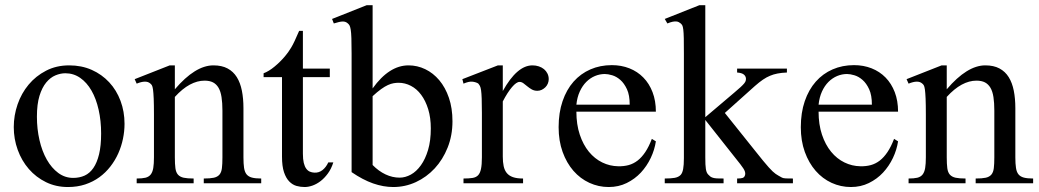

<svg xmlns="http://www.w3.org/2000/svg" viewBox="-20 -715 4052 749"><path d="M465.8 -231.9Q465.8 -203.1 459.7 -173.6Q453.6 -144 441.4 -116.7Q429.2 -89.4 410.6 -65.4Q392.1 -41.5 367.7 -23.7Q343.3 -5.9 312.5 4.4Q281.7 14.6 245.1 14.6Q198.2 14.6 159.4 -4.4Q120.6 -23.4 92.5 -55.7Q64.5 -87.9 49.1 -130.4Q33.7 -172.9 33.7 -219.2Q33.7 -264.6 48.6 -307.9Q63.5 -351.1 91.6 -384.8Q119.6 -418.5 159.7 -439.2Q199.7 -460 250 -460Q298.3 -460 337.9 -442.4Q377.4 -424.8 406 -394Q434.6 -363.3 450.2 -321.5Q465.8 -279.8 465.8 -231.9ZM374.5 -194.3Q374.5 -244.1 364.7 -287.1Q355 -330.1 336.9 -361.6Q318.8 -393.1 293 -411.1Q267.1 -429.2 234.9 -429.2Q215.8 -429.2 196 -420.9Q176.3 -412.6 160.2 -393.1Q144 -373.5 134 -341.1Q124 -308.6 124 -259.8Q124 -211.9 134 -168.5Q144 -125 162.6 -92.3Q181.2 -59.6 207.3 -40.3Q233.4 -21 265.6 -21Q290 -21 310.1 -30Q330.1 -39.1 344.2 -59.6Q358.4 -80.1 366.5 -113.3Q374.5 -146.5 374.5 -194.3Z M774.9 0V-18.6Q799.8 -18.6 814.2 -21.7Q828.6 -24.9 836.2 -33.9Q843.8 -43 845.7 -59.1Q847.7 -75.2 847.7 -101.1V-283.7Q847.7 -314 844.2 -336.2Q840.8 -358.4 832.5 -372.6Q824.2 -386.7 811 -393.6Q797.9 -400.4 777.8 -400.4Q749.5 -400.4 720.5 -384.8Q691.4 -369.1 662.1 -336.9V-101.1Q662.1 -74.7 664.3 -58.6Q666.5 -42.5 674.3 -33.7Q682.1 -24.9 696.5 -21.7Q710.9 -18.6 735.4 -18.6V0H513.2V-18.6Q534.2 -18.6 547.4 -21.7Q560.5 -24.9 567.9 -34.2Q575.2 -43.5 577.9 -59.6Q580.6 -75.7 580.6 -101.1V-267.6Q580.6 -307.6 579.6 -330.6Q578.6 -353.5 576.9 -365.7Q575.2 -377.9 572.5 -382.3Q569.8 -386.7 565.9 -389.6Q549.8 -403.8 513.2 -388.7L505.4 -406.2L642.1 -460H662.1V-366.7Q741.7 -460 812.5 -460Q845.2 -460 867.7 -448Q890.1 -436 903.8 -414.1Q917.5 -392.1 923.6 -361.3Q929.7 -330.6 929.7 -293V-101.1Q929.7 -76.2 932.1 -60.1Q934.6 -43.9 941.9 -34.9Q949.2 -25.9 962.9 -22.2Q976.6 -18.6 999 -18.6V0Z M1280.3 -81.5Q1272.5 -56.6 1259.3 -38.6Q1246.1 -20.5 1231 -8.8Q1215.8 2.9 1199.5 8.8Q1183.1 14.6 1168.5 14.6Q1152.3 14.6 1136.7 10.3Q1121.1 5.9 1108.4 -7.1Q1095.7 -20 1087.9 -43.2Q1080.1 -66.4 1080.1 -104V-414.1H1008.3V-429.2Q1028.3 -436.5 1050.5 -454.8Q1072.8 -473.1 1091.8 -495.6Q1098.6 -503.9 1104 -511.2Q1109.4 -518.6 1115.7 -529.1Q1122.1 -539.6 1129.4 -555.2Q1136.7 -570.8 1147 -594.7H1161.6V-447.3H1266.6V-414.1H1161.6V-115.7Q1161.6 -93.8 1165 -79.6Q1168.5 -65.4 1174.6 -57.1Q1180.7 -48.8 1188.7 -45.4Q1196.8 -42 1206.1 -41.5Q1224.1 -40.5 1238 -51.5Q1252 -62.5 1260.7 -81.5Z M1745.1 -241.7Q1745.1 -186.5 1726.3 -139.4Q1707.5 -92.3 1675.8 -58.1Q1644 -23.9 1602.3 -4.6Q1560.5 14.6 1514.2 14.6Q1475.6 14.6 1435.3 0.5Q1395 -13.7 1351.6 -43.5V-506.3Q1351.6 -543.9 1350.8 -565.9Q1350.1 -587.9 1348.1 -599.6Q1346.2 -611.3 1343.3 -616.2Q1340.3 -621.1 1335.9 -624.5Q1328.1 -631.3 1316.7 -631.1Q1305.2 -630.9 1282.2 -623.5L1275.4 -641.1L1410.6 -694.8H1433.6V-370.1Q1498 -460 1573.7 -460Q1607.9 -460 1638.9 -445.1Q1669.9 -430.2 1693.6 -402.1Q1717.3 -374 1731.2 -333.5Q1745.1 -293 1745.1 -241.7ZM1660.6 -213.9Q1660.6 -255.9 1650.4 -289.1Q1640.1 -322.3 1623 -345.2Q1606 -368.2 1583 -380.1Q1560.1 -392.1 1534.7 -392.1Q1525.9 -392.1 1515.6 -390.4Q1505.4 -388.7 1493.4 -383.3Q1481.4 -377.9 1466.8 -367.4Q1452.1 -356.9 1433.6 -339.8V-71.3Q1457 -47.4 1483.9 -34.7Q1510.7 -22 1539.1 -22Q1561 -22 1582.8 -33.9Q1604.5 -45.9 1621.8 -70.1Q1639.2 -94.2 1649.9 -130.1Q1660.6 -166 1660.6 -213.9Z M2120.6 -406.2Q2120.6 -397.5 2117.2 -389.2Q2113.8 -380.9 2107.7 -374.8Q2101.6 -368.7 2093.5 -364.7Q2085.4 -360.8 2076.2 -360.8Q2064 -360.8 2054.4 -366.2Q2044.9 -371.6 2037.1 -378.2Q2029.3 -384.8 2022 -390.1Q2014.6 -395.5 2006.8 -395.5Q1994.6 -395.5 1977.3 -375.2Q1960 -355 1941.4 -319.3V-104Q1941.4 -83 1944.8 -66.9Q1948.2 -50.8 1957 -40Q1965.8 -29.3 1981.2 -23.9Q1996.6 -18.6 2020.5 -18.6V0H1788.1V-18.6Q1809.1 -18.6 1823 -20.8Q1836.9 -22.9 1845 -31.2Q1853 -39.6 1856.4 -56.2Q1859.9 -72.8 1859.9 -101.1V-274.4Q1859.9 -309.6 1859.1 -330.3Q1858.4 -351.1 1856.7 -362.8Q1855 -374.5 1852.1 -379.9Q1849.1 -385.3 1845.2 -389.6Q1834.5 -395.5 1821.5 -396.5Q1808.6 -397.5 1788.1 -388.7L1783.7 -406.2L1922.4 -460H1941.4V-359.9Q1997.1 -460 2057.1 -460Q2070.3 -460 2082 -456.1Q2093.8 -452.1 2102.3 -445.1Q2110.8 -438 2115.7 -428Q2120.6 -418 2120.6 -406.2Z M2538.6 -163.6Q2533.7 -130.9 2518.6 -98.9Q2503.4 -66.9 2480 -41.7Q2456.5 -16.6 2424.8 -1Q2393.1 14.6 2354.5 14.6Q2314.9 14.6 2279.3 -1.7Q2243.7 -18.1 2217 -48.6Q2190.4 -79.1 2174.8 -122.3Q2159.2 -165.5 2159.2 -218.8Q2159.2 -275.4 2174.6 -320.3Q2189.9 -365.2 2217.5 -396.5Q2245.1 -427.7 2283.2 -444.3Q2321.3 -460.9 2366.7 -460.9Q2403.8 -460.9 2435.3 -448.5Q2466.8 -436 2489.7 -412.6Q2512.7 -389.2 2525.6 -355.5Q2538.6 -321.8 2538.6 -279.3H2228.5Q2228.5 -229.5 2241.7 -189.9Q2254.9 -150.4 2277.3 -123Q2299.8 -95.7 2329.3 -81.3Q2358.9 -66.9 2391.6 -66.4Q2413.6 -65.9 2432.4 -71Q2451.2 -76.2 2467.3 -88.6Q2483.4 -101.1 2497.3 -121.8Q2511.2 -142.6 2522.9 -173.3ZM2436.5 -306.6Q2436.5 -343.8 2425.8 -366.9Q2415 -390.1 2399.9 -403.3Q2384.8 -416.5 2368.2 -421.4Q2351.6 -426.3 2339.4 -426.3Q2319.8 -426.3 2301 -418.5Q2282.2 -410.6 2267.1 -395.5Q2252 -380.4 2241.7 -357.9Q2231.4 -335.4 2228.5 -306.6Z M2855.5 0V-18.6Q2869.6 -18.6 2876.5 -20.8Q2883.3 -22.9 2885.7 -29.8Q2887.2 -33.7 2887.2 -37.6Q2887.2 -42 2885.5 -46.9Q2883.8 -51.8 2879.6 -58.3Q2875.5 -64.9 2868.2 -74.2L2731.4 -247.1V-101.1Q2731.4 -85 2731.9 -74.2Q2732.4 -63.5 2733.6 -55.9Q2734.9 -48.3 2736.8 -43.5Q2738.8 -38.6 2742.2 -34.7Q2746.6 -29.8 2750.7 -26.6Q2754.9 -23.4 2761.2 -21.5Q2767.6 -19.5 2777.3 -19Q2787.1 -18.6 2802.7 -18.6V0H2573.2V-18.6Q2596.7 -18.6 2611.8 -21.2Q2627 -23.9 2635.3 -32.7Q2642.1 -40 2645 -55.7Q2647.9 -71.3 2647.9 -98.1V-505.4Q2647.9 -543.9 2647.5 -565.9Q2647 -587.9 2645.5 -599.9Q2644 -611.8 2641.4 -616.5Q2638.7 -621.1 2634.3 -624.5Q2631.3 -627 2627.4 -628.9Q2623.5 -630.9 2617.7 -631.3Q2611.8 -631.8 2603.5 -630.1Q2595.2 -628.4 2583.5 -623.5L2573.2 -641.1L2708.5 -694.8H2731.4V-257.8L2844.2 -353.5Q2859.9 -366.7 2869.1 -375.2Q2878.4 -383.8 2883.1 -389.6Q2887.7 -395.5 2888.9 -399.4Q2890.1 -403.3 2890.1 -406.7Q2890.1 -417 2882.3 -423.8Q2874.5 -430.7 2855.5 -432.1V-447.3H3049.8V-432.1Q3009.8 -430.7 2983.9 -419.4Q2970.7 -414.1 2956.3 -404.3Q2941.9 -394.5 2924.8 -379.4L2807.6 -274.4L2924.8 -127.9Q2943.8 -104 2956.8 -88.1Q2969.7 -72.3 2978.8 -62.3Q2987.8 -52.2 2994.1 -46.4Q3000.5 -40.5 3005.9 -36.6Q3011.2 -32.7 3016.8 -29.8Q3022.5 -26.9 3030.8 -22Q3035.6 -19.5 3046.4 -19Q3057.1 -18.6 3073.2 -18.6V0Z M3483.4 -163.6Q3478.5 -130.9 3463.4 -98.9Q3448.2 -66.9 3424.8 -41.7Q3401.4 -16.6 3369.6 -1Q3337.9 14.6 3299.3 14.6Q3259.8 14.6 3224.1 -1.7Q3188.5 -18.1 3161.9 -48.6Q3135.3 -79.1 3119.6 -122.3Q3104 -165.5 3104 -218.8Q3104 -275.4 3119.4 -320.3Q3134.8 -365.2 3162.4 -396.5Q3189.9 -427.7 3228 -444.3Q3266.1 -460.9 3311.5 -460.9Q3348.6 -460.9 3380.1 -448.5Q3411.6 -436 3434.6 -412.6Q3457.5 -389.2 3470.5 -355.5Q3483.4 -321.8 3483.4 -279.3H3173.3Q3173.3 -229.5 3186.5 -189.9Q3199.7 -150.4 3222.2 -123Q3244.6 -95.7 3274.2 -81.3Q3303.7 -66.9 3336.4 -66.4Q3358.4 -65.9 3377.2 -71Q3396 -76.2 3412.1 -88.6Q3428.2 -101.1 3442.1 -121.8Q3456.1 -142.6 3467.8 -173.3ZM3381.3 -306.6Q3381.3 -343.8 3370.6 -366.9Q3359.9 -390.1 3344.7 -403.3Q3329.6 -416.5 3313 -421.4Q3296.4 -426.3 3284.2 -426.3Q3264.6 -426.3 3245.8 -418.5Q3227.1 -410.6 3211.9 -395.5Q3196.8 -380.4 3186.5 -357.9Q3176.3 -335.4 3173.3 -306.6Z M3786.1 0V-18.6Q3811 -18.6 3825.4 -21.7Q3839.8 -24.9 3847.4 -33.9Q3855 -43 3856.9 -59.1Q3858.9 -75.2 3858.9 -101.1V-283.7Q3858.9 -314 3855.5 -336.2Q3852.1 -358.4 3843.8 -372.6Q3835.4 -386.7 3822.3 -393.6Q3809.1 -400.4 3789.1 -400.4Q3760.7 -400.4 3731.7 -384.8Q3702.6 -369.1 3673.3 -336.9V-101.1Q3673.3 -74.7 3675.5 -58.6Q3677.7 -42.5 3685.5 -33.7Q3693.4 -24.9 3707.8 -21.7Q3722.2 -18.6 3746.6 -18.6V0H3524.4V-18.6Q3545.4 -18.6 3558.6 -21.7Q3571.8 -24.9 3579.1 -34.2Q3586.4 -43.5 3589.1 -59.6Q3591.8 -75.7 3591.8 -101.1V-267.6Q3591.8 -307.6 3590.8 -330.6Q3589.8 -353.5 3588.1 -365.7Q3586.4 -377.9 3583.7 -382.3Q3581.1 -386.7 3577.1 -389.6Q3561 -403.8 3524.4 -388.7L3516.6 -406.2L3653.3 -460H3673.3V-366.7Q3752.9 -460 3823.7 -460Q3856.4 -460 3878.9 -448Q3901.4 -436 3915 -414.1Q3928.7 -392.1 3934.8 -361.3Q3940.9 -330.6 3940.9 -293V-101.1Q3940.9 -76.2 3943.4 -60.1Q3945.8 -43.9 3953.1 -34.9Q3960.4 -25.9 3974.1 -22.2Q3987.8 -18.6 4010.3 -18.6V0Z"/></svg>

Font: Doulos SIL Afr
Style: Regular
Weight: 400
Designer: Walt Agee, Victor Gaultney, Peter Martin, Debbi Hosken, Becca Hirsbrunner
Foundry: SIL International
Version: Version 5.000